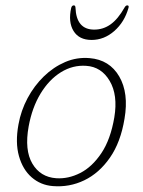

<svg xmlns="http://www.w3.org/2000/svg" viewBox="-20 -668 518 697"><path d="M305.5 -457Q377.5 -451 412.8 -390.5Q448 -330 432 -237Q418 -151.5 379 -95.5Q340 -39.5 286 -13.5Q232 12.5 171.5 7.5Q127.5 4 95 -24.2Q62.5 -52.5 48.8 -101.5Q35 -150.5 47 -216Q56 -266.5 80 -311.5Q104 -356.5 139 -390.5Q174 -424.5 216.5 -442.8Q259 -461 305.5 -457ZM184 -21Q228 -18 271.2 -40Q314.5 -62 348 -112Q381.5 -162 395 -242Q408.5 -323 378.2 -374.2Q348 -425.5 293 -429Q244.5 -432.5 201.2 -405.8Q158 -379 127.2 -328.2Q96.5 -277.5 84 -209Q68.5 -123 97.5 -74Q126.5 -25 184 -21ZM322 -560.5Q355 -560.5 381.8 -579.8Q408.5 -599 432 -640.5Q436.5 -648.5 442 -648.5Q449 -648.5 446.5 -639.5Q432 -588 395 -555.5Q358 -523 312.5 -523Q267 -523 247 -555.5Q227 -588 238.5 -639.5Q241 -648.5 248 -648.5Q253.5 -648.5 254 -640.5Q257 -560.5 322 -560.5Z"/></svg>

Font: Fraunces 9pt S100 Thin
Style: Italic
Weight: 100
Italic angle: -16°
Version: Version 1.000; ttfautohint (v1.8.3)